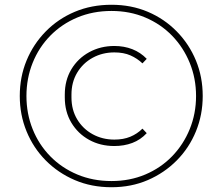

<svg xmlns="http://www.w3.org/2000/svg" viewBox="-20 -753 934 806"><path d="M448 33Q364 33 294 3Q224 -27 172 -79.5Q120 -132 91.5 -201.5Q63 -271 63 -350Q63 -430 91.5 -499Q120 -568 172 -621Q224 -674 294 -703.5Q364 -733 448 -733Q531 -733 600.5 -703.5Q670 -674 722 -621Q774 -568 802.5 -499Q831 -430 831 -350Q831 -271 802.5 -201.5Q774 -132 722 -79.5Q670 -27 600.5 3Q531 33 448 33ZM460 -140Q401 -140 354 -166Q307 -192 279.5 -238Q252 -284 252 -344V-356Q252 -416 279.5 -462Q307 -508 354.5 -534Q402 -560 460 -560Q501 -560 535.5 -546.5Q570 -533 596 -506L578 -487Q556 -508 527.5 -520.5Q499 -533 460 -533Q410 -533 369 -510.5Q328 -488 304 -448Q280 -408 280 -356V-344Q280 -292 304 -252Q328 -212 369 -189.5Q410 -167 460 -167Q498 -167 527 -179Q556 -191 578 -213L596 -194Q570 -166 535.5 -153Q501 -140 460 -140ZM448 7Q525 7 590 -20.5Q655 -48 702.5 -97Q750 -146 776.5 -211Q803 -276 803 -350Q803 -424 776.5 -489Q750 -554 702.5 -603Q655 -652 590 -679.5Q525 -707 448 -707Q370 -707 304.5 -679.5Q239 -652 191 -603Q143 -554 117 -489Q91 -424 91 -350Q91 -276 117 -211Q143 -146 191 -97Q239 -48 304.5 -20.5Q370 7 448 7Z"/></svg>

Font: SUSE Thin
Style: Regular
Weight: 250
Designer: Rene Bieder
Foundry: SUSE
Version: Version 1.000